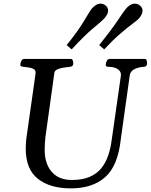

<svg xmlns="http://www.w3.org/2000/svg" viewBox="-20 -1015 824 1049"><path d="M367.2 14.2Q252.9 14.2 186.8 -38.3Q120.6 -90.8 120.6 -203.6Q120.6 -217.8 121.6 -231.2Q122.6 -244.6 123.5 -255.4L174.3 -613.3Q176.3 -630.9 164.3 -637.7Q152.3 -644.5 135.5 -646.5Q118.7 -648.4 105.2 -650.4Q91.8 -652.3 90.8 -660.2Q90.8 -670.9 96.4 -681.9Q102.1 -692.9 111.3 -692.9H367.7Q375 -692.9 377.7 -684.6Q380.4 -676.3 380.4 -668.5Q380.4 -651.4 361.8 -649.9Q344.7 -648.4 325.7 -645.3Q306.6 -642.1 293 -635.7Q279.3 -629.4 277.3 -618.7L228 -265.1Q226.1 -246.6 225.1 -229.5Q224.1 -212.4 224.1 -196.8Q224.1 -120.6 262.5 -76.2Q300.8 -31.7 373 -31.7Q429.7 -31.7 468.8 -48.3Q507.8 -64.9 532.5 -94.7Q557.1 -124.5 571 -165.3Q585 -206.1 590.8 -254.4L640.6 -602.1Q643.1 -623 624.5 -636.5Q606 -649.9 572.8 -649.9Q557.6 -649.9 557.6 -660.2Q557.6 -670.9 563.2 -681.9Q568.8 -692.9 578.1 -692.9H771.5Q779.3 -692.9 781.5 -684.1Q783.7 -675.3 783.7 -668.9Q783.7 -650.4 765.6 -649.9Q733.9 -647.9 712.4 -636Q690.9 -624 688.5 -600.6L640.1 -255.4Q624.5 -108.9 554.9 -47.4Q485.4 14.2 367.2 14.2ZM549.3 -745.1 522 -768.6Q585.4 -847.2 622.6 -902.8Q659.7 -958.5 671.4 -971.2Q680.2 -981 692.1 -988Q704.1 -995.1 717.3 -995.1Q732.4 -995.1 745.1 -984.4Q758.8 -972.7 758.8 -957Q758.8 -945.3 752.9 -934.3Q747.1 -923.3 738.8 -914.1Q731.4 -905.3 704.3 -885.3Q677.2 -865.2 637.2 -831.1Q597.2 -796.9 549.3 -745.1ZM371.6 -745.1 344.2 -768.6Q407.7 -847.2 440.4 -903.1Q473.1 -959 484.4 -971.2Q493.2 -981 505.1 -988Q517.1 -995.1 530.3 -995.1Q545.4 -995.1 557.6 -984.4Q570.8 -972.7 570.8 -957Q570.8 -945.3 564.5 -934.3Q558.1 -923.3 549.8 -914.1Q538.6 -901.4 490.7 -862.1Q442.9 -822.8 371.6 -745.1Z"/></svg>

Font: Gelasio
Style: Italic
Weight: 400
Italic angle: -8.5°
Designer: Eben Sorkin
Foundry: Eben Sorkin
Version: Version 1.008